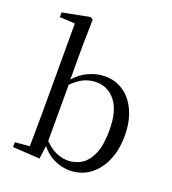

<svg xmlns="http://www.w3.org/2000/svg" viewBox="-147 -915 931 1040"><g transform="rotate(20 319.0 -395.0)"><path d="M42.3 0V-27.8L125.7 -35.2Q126.7 -63.6 126.7 -98.1Q126.7 -132.5 127.2 -166.9Q127.7 -201.3 127.7 -228.5V-743.5L39.7 -748.1V-775.1L196.1 -805.5L211.5 -796.5L208.5 -641V-437.1L209.9 -427.1V-81.2V-79.9L198.1 9.5ZM370.2 14.6Q324.1 14.6 277.7 -8.4Q231.3 -31.5 193.2 -86.3H182.2L195.3 -111.1Q233.7 -68.9 269.6 -50.8Q305.4 -32.7 345.1 -32.7Q387.2 -32.7 422.8 -55Q458.4 -77.4 480.1 -127.9Q501.7 -178.5 501.7 -262.4Q501.7 -374.7 458.4 -429.6Q415.1 -484.5 347.3 -484.5Q323.5 -484.5 298.2 -477.4Q272.9 -470.2 245.7 -450.9Q218.6 -431.5 186.2 -395.4L175.4 -424.4H188.1Q229.3 -480.6 279.6 -505.6Q329.8 -530.6 380.7 -530.6Q442.1 -530.6 488.9 -498Q535.8 -465.4 562.9 -405.4Q590 -345.3 590 -263.2Q590 -181.9 562.4 -119.1Q534.8 -56.3 485.4 -20.8Q436.1 14.6 370.2 14.6Z"/></g></svg>

Font: Noto Serif TC
Style: Regular
Weight: 200
Designer: Ryoko NISHIZUKA 西塚涼子 (kana & ideographs); Frank Grießhammer (Latin, Greek & Cyrillic); Wenlong ZHANG 张文龙 (bopomofo); San
Foundry: Adobe
Version: Version 2.001;hotconv 1.1.0;makeotfexe 2.6.0